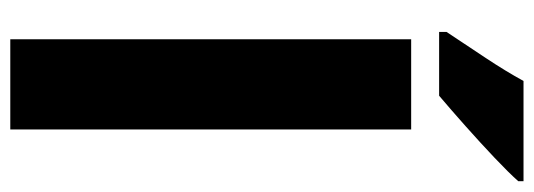

<svg xmlns="http://www.w3.org/2000/svg" viewBox="-344 -668 1013 364"><g transform="rotate(90 162.0 -486.5)"><path d="M226 0H55V-760H226ZM324 -963Q308 -945 279.5 -918Q251 -891 219.5 -863Q188 -835 162 -813H41V-827Q65 -863 90.5 -901.5Q116 -940 134 -973H324Z"/></g></svg>

Font: Noto Sans Tamil Condensed Black
Style: Regular
Weight: 900
Width: 3
Designer: Jelle Bosma - Monotype Design Team
Foundry: Monotype Imaging Inc.
Version: Version 2.004; ttfautohint (v1.8.4.7-5d5b)